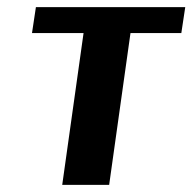

<svg xmlns="http://www.w3.org/2000/svg" viewBox="-20 -520 541 540"><path d="M347 -427 287 0H155L215 -427H70L81 -500H501L490 -427Z"/></svg>

Font: Arsenal SC
Style: Bold Italic
Weight: 700
Italic angle: -9.10001°
Designer: Andrij Shevchenko
Foundry: Stairsfor
Version: Version 2.001; ttfautohint (v1.8.4.7-5d5b)